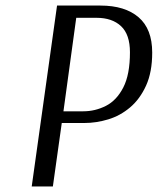

<svg xmlns="http://www.w3.org/2000/svg" viewBox="-20 -670 567 690"><path d="M185 -650H341Q429 -650 478 -608Q527 -566 527 -481Q527 -411 505 -362.5Q483 -314 447.5 -284Q412 -254 369 -241Q326 -228 284 -228H202L170 0H94ZM254 -606 208 -270H279Q322 -270 360.5 -289.5Q399 -309 423 -355.5Q447 -402 447 -482Q447 -546 415 -576Q383 -606 327 -606Z"/></svg>

Font: Arsenal SC
Style: Italic
Weight: 400
Italic angle: -9.10001°
Designer: Andrij Shevchenko
Foundry: Stairsfor
Version: Version 2.001; ttfautohint (v1.8.4.7-5d5b)